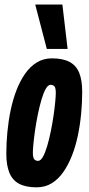

<svg xmlns="http://www.w3.org/2000/svg" viewBox="-20 -809 388 839"><path d="M140.2 9.6Q92.8 9.6 63.6 -5.9Q34.4 -21.4 21 -54.2Q7.6 -87 7.6 -137Q7.6 -183.2 12.2 -231.7Q16.8 -280.2 26.5 -327.1Q36.2 -374 52.1 -415Q68 -456 90 -487.3Q112 -518.6 141.1 -536.3Q170.2 -554 206.6 -554Q254.6 -554 283.8 -538.5Q313 -523 326.1 -490.8Q339.2 -458.6 339.2 -407.2Q339.2 -361 334.6 -312.4Q330 -263.8 320.3 -217.1Q310.6 -170.4 294.7 -129.7Q278.8 -89 256.8 -57.4Q234.8 -25.8 205.9 -8.1Q177 9.6 140.2 9.6ZM146.2 -106Q157.6 -106 167.7 -124Q177.8 -142 186.4 -171.5Q195 -201 202 -235.2Q209 -269.4 213.9 -303Q218.8 -336.6 221.3 -363.3Q223.8 -390 223.8 -402.8Q223.8 -425.6 217.5 -432Q211.2 -438.4 201.2 -438.4Q189.8 -438.4 179.7 -420.4Q169.6 -402.4 161 -372.9Q152.4 -343.4 145.4 -309.2Q138.4 -275 133.5 -241.4Q128.6 -207.8 126.1 -181.4Q123.6 -155 123.6 -142.2Q123.6 -119.4 129.9 -112.7Q136.2 -106 146.2 -106ZM184.5 -595.3 133.9 -789.3H252.6L275.4 -595.3Z"/></svg>

Font: Georama
Style: Italic
Weight: 400
Width: 2
Italic angle: -9°
Designer: Jean-Baptiste Levee
Foundry: Production Type
Version: Version 1.000